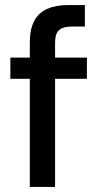

<svg xmlns="http://www.w3.org/2000/svg" viewBox="-20 -740 398 760"><path d="M98 0V-572Q98 -624 115.5 -657Q133 -690 167 -705Q201 -720 249 -720H316V-635H265Q229 -635 213.5 -620.5Q198 -606 198 -570V0ZM21 -428V-512H324V-428Z"/></svg>

Font: DM Sans 12pt Medium
Style: Regular
Weight: 500
Version: Version 4.004;gftools[0.9.30]